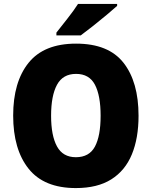

<svg xmlns="http://www.w3.org/2000/svg" viewBox="-20 -947 772 977"><path d="M685 -358Q685 -244 651 -161.5Q617 -79 546.5 -34.5Q476 10 366 10Q204 10 125.5 -88.5Q47 -187 47 -359Q47 -530 125.5 -627.5Q204 -725 367 -725Q532 -725 608.5 -627.5Q685 -530 685 -358ZM240 -358Q240 -257 270 -202Q300 -147 366 -147Q434 -147 463 -201Q492 -255 492 -358Q492 -461 463 -516Q434 -571 367 -571Q300 -571 270 -515.5Q240 -460 240 -358ZM576 -917Q556 -899 522.5 -871Q489 -843 453 -814.5Q417 -786 391 -767H267V-781Q292 -813 324 -853.5Q356 -894 377 -927H576Z"/></svg>

Font: Noto Sans Gurmukhi UI SemiCondensed Black
Style: Regular
Weight: 900
Width: 4
Designer: Jelle Bosma - Monotype Design Team
Foundry: Monotype Imaging Inc.
Version: Version 2.004; ttfautohint (v1.8.4.7-5d5b)